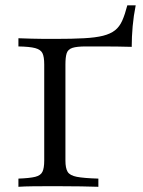

<svg xmlns="http://www.w3.org/2000/svg" viewBox="-20 -718 550 738"><path d="M50.8 0V-31.5Q94.4 -33.1 115.3 -38.3Q136.3 -43.5 143.1 -57.7Q150 -71.8 150 -100.8V-470.2Q150 -500 143.1 -513.7Q136.3 -527.4 115.3 -533.1Q94.4 -538.7 50.8 -539.5V-571Q74.2 -570.2 100.8 -569.4Q127.4 -568.5 151.6 -568.5Q175.8 -568.5 192.7 -568.5Q258.1 -568.5 302.8 -571Q347.6 -573.4 376.2 -580.6Q404.8 -587.9 422.2 -601.6Q439.5 -615.3 450 -639.1Q460.5 -662.9 469.4 -697.6H501.6Q493.5 -657.3 489.9 -616.9Q486.3 -576.6 486.3 -537.9Q461.3 -538.7 430.2 -539.1Q399.2 -539.5 368.1 -539.5Q337.1 -539.5 310.5 -539.5Q275 -539.5 258.1 -533.9Q241.1 -528.2 236.3 -513.3Q231.5 -498.4 231.5 -470.2V-100.8Q231.5 -71.8 239.9 -57.7Q248.4 -43.5 275.4 -38.3Q302.4 -33.1 358.1 -31.5V0Q334.7 -0.8 291.9 -1.6Q249.2 -2.4 191.1 -2.4Q143.5 -2.4 108.1 -2Q72.6 -1.6 50.8 0Z"/></svg>

Font: Playfair 12pt
Style: Regular
Weight: 400
Designer: Claus Eggers Sørensen
Foundry: Claus Eggers Sørensen
Version: Version 2.000;gftools[0.9.28]